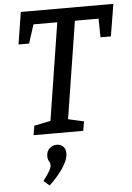

<svg xmlns="http://www.w3.org/2000/svg" viewBox="-64 -747 748 1085"><g transform="rotate(-5 310.5 -204.5)"><path d="M107 0 116 -53 223 -75 207 -59 299 -642 317 -624H142L168 -645L127 -518H67L96 -700H621L591 -518H532L530 -642L550 -624H374L399 -642L307 -59L300 -75L398 -53L389 0ZM173 291 140 263Q166 229 177 209.5Q188 190 188 178Q188 164 181 154Q174 144 174 125Q174 96 192.5 80.5Q211 65 233 65Q252 65 267.5 78Q283 91 283 119Q283 138 272 163.5Q261 189 237 221Q213 253 173 291Z"/></g></svg>

Font: Bitter Thin Medium
Style: Italic
Weight: 500
Italic angle: -9°
Version: Version 3.021